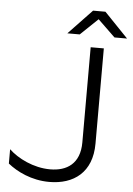

<svg xmlns="http://www.w3.org/2000/svg" viewBox="-59 -918 677 974"><g transform="rotate(5 279.5 -431.5)"><path d="M375 -874 255 -748H318L407 -833L495 -748H559L438 -874ZM17 -137V-64C63 -27 138 11 229 11C353 11 446 -56 446 -203V-688H379V-203C379 -95 313 -53 228 -53C143 -53 62 -94 17 -137Z"/></g></svg>

Font: Roundo
Style: Regular
Weight: 400
Designer: Shiva Nallaperumal
Foundry: Indian Type Foundry
Version: Version 2.000